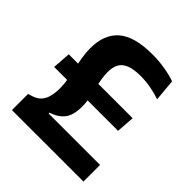

<svg xmlns="http://www.w3.org/2000/svg" viewBox="-179 -777 902 902"><g transform="rotate(45 272.0 -326.0)"><path d="M36.5 -283.5 43 -374H467.5L461 -283.5ZM172.5 -110.5H514.5V0H39.5V-107L60 -113.5Q84.5 -121 99.2 -136.5Q114 -152 120.5 -176.2Q127 -200.5 127 -233Q127 -260 122 -288.8Q117 -317.5 110.5 -347.2Q104 -377 99 -406.8Q94 -436.5 94 -465.5Q94 -558.5 148.5 -605.2Q203 -652 320.5 -652Q362 -652 402.8 -645.5Q443.5 -639 476 -627.5L486 -518Q453 -529.5 420.5 -535.2Q388 -541 353.5 -541Q308 -541 281 -530Q254 -519 242.5 -497.8Q231 -476.5 231 -444.5Q231 -420.5 235.5 -395.2Q240 -370 246.2 -344.5Q252.5 -319 257 -294.2Q261.5 -269.5 261.5 -246Q261.5 -189.5 240 -160.2Q218.5 -131 172.5 -116Z"/></g></svg>

Font: Anek Bangla SemiBold
Style: Regular
Weight: 600
Designer: Sulekha Rajkumar (Bangla), Yesha Goshar (Latin)
Foundry: Ek Type
Version: Version 1.003